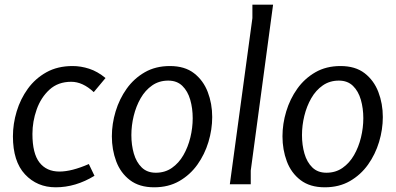

<svg xmlns="http://www.w3.org/2000/svg" viewBox="-20 -784 1685 817"><path d="M379 -392Q332 -436 283 -436Q227 -436 190.5 -402.5Q154 -369 136 -318Q118 -267 118 -214Q118 -131 148 -92.5Q178 -54 233 -54Q285 -54 358 -86L382 -36Q302 13 217 13Q138 13 86.5 -42Q35 -97 35 -204Q35 -257 51 -310Q67 -363 98.5 -406.5Q130 -450 177.5 -476.5Q225 -503 289 -503Q324 -503 359.5 -491.5Q395 -480 429 -452Z M636 13Q573 13 533 -17.5Q493 -48 474.5 -97.5Q456 -147 456 -204Q456 -257 472 -310Q488 -363 519 -406.5Q550 -450 596 -476.5Q642 -503 703 -503Q766 -503 805.5 -472.5Q845 -442 864 -392.5Q883 -343 883 -286Q883 -233 867 -180Q851 -127 820 -83.5Q789 -40 743 -13.5Q697 13 636 13ZM643 -49Q682 -49 711.5 -69.5Q741 -90 760.5 -124Q780 -158 790 -199Q800 -240 800 -281Q800 -323 789.5 -359.5Q779 -396 756 -418.5Q733 -441 696 -441Q657 -441 627.5 -420.5Q598 -400 578.5 -366Q559 -332 549 -291Q539 -250 539 -209Q539 -167 549.5 -130.5Q560 -94 583 -71.5Q606 -49 643 -49Z M1142 -764 1047 -58V0H958L1054 -707V-764Z M1362 13Q1299 13 1259 -17.5Q1219 -48 1200.5 -97.5Q1182 -147 1182 -204Q1182 -257 1198 -310Q1214 -363 1245 -406.5Q1276 -450 1322 -476.5Q1368 -503 1429 -503Q1492 -503 1531.5 -472.5Q1571 -442 1590 -392.5Q1609 -343 1609 -286Q1609 -233 1593 -180Q1577 -127 1546 -83.5Q1515 -40 1469 -13.5Q1423 13 1362 13ZM1369 -49Q1408 -49 1437.5 -69.5Q1467 -90 1486.5 -124Q1506 -158 1516 -199Q1526 -240 1526 -281Q1526 -323 1515.5 -359.5Q1505 -396 1482 -418.5Q1459 -441 1422 -441Q1383 -441 1353.5 -420.5Q1324 -400 1304.5 -366Q1285 -332 1275 -291Q1265 -250 1265 -209Q1265 -167 1275.5 -130.5Q1286 -94 1309 -71.5Q1332 -49 1369 -49Z"/></svg>

Font: Rosario Light
Style: Italic
Weight: 300
Italic angle: -8.05°
Designer: Hector Gatti
Foundry: Omnibus Type
Version: Version 1.101; ttfautohint (v1.8.1.43-b0c9)